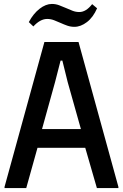

<svg xmlns="http://www.w3.org/2000/svg" viewBox="-20 -953 623 973"><path d="M3 -6 205 -740H378L580 -6V0H471L412 -204H170L113 0H3ZM390 -299 323 -537 296 -646H287L259 -537L193 -299ZM126 -841Q149 -884 180.5 -908.5Q212 -933 243 -933Q262 -933 279.5 -926.5Q297 -920 314 -912.5Q331 -905 347.5 -898.5Q364 -892 382 -892Q416 -892 447 -932L472 -911Q452 -865 420.5 -841Q389 -817 357 -817Q338 -817 321 -823Q304 -829 287.5 -836.5Q271 -844 254 -850.5Q237 -857 219 -857Q184 -857 149 -819Z"/></svg>

Font: Encode Sans Compressed
Style: SemiBold
Weight: 600
Designer: Pablo Impallari, Andres Torresi
Foundry: Pablo Impallari, Andres Torresi
Version: Version 1.000; ttfautohint (v1.00) -l 8 -r 50 -G 200 -x 14 -